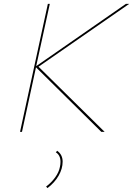

<svg xmlns="http://www.w3.org/2000/svg" viewBox="-20 -678 684 987"><path d="M178 -335 518 0H501L165 -332L93 0H83L226 -658H236L166 -338L627 -658H644ZM217 281Q244 261 263.5 234Q283 207 288 180Q291 167 291 154Q291 120 267 105L274 97Q302 117 302 153Q302 189 281.5 225Q261 261 224 289Z"/></svg>

Font: Ysabeau Hairline
Style: Italic
Weight: 100
Italic angle: -12°
Designer: Christian Thalmann (Catharsis Fonts)
Version: Version 0.003